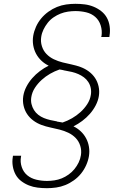

<svg xmlns="http://www.w3.org/2000/svg" viewBox="-20 -843 640 1006"><path d="M226 143Q201 143 177 140Q153 137 131.5 128.5Q110 120 91.5 106Q73 92 62 72Q51 52 47 28Q43 4 47 -20Q47 -22 47.5 -23.5Q48 -25 48 -27H91Q91 -26 90.5 -24.5Q90 -23 90 -22Q85 6 94 32.5Q103 59 123 75.5Q143 92 170.5 98.5Q198 105 226 105Q245 105 265 102Q285 99 303.5 91.5Q322 84 339.5 71.5Q357 59 370 43Q383 27 392 8.5Q401 -10 404 -30Q408 -55 400.5 -79Q393 -103 376.5 -120Q360 -137 338 -147.5Q316 -158 292 -164Q268 -170 244 -175Q220 -180 197 -188.5Q174 -197 154.5 -211.5Q135 -226 122 -245.5Q109 -265 103.5 -289.5Q98 -314 102 -340Q106 -365 118.5 -389Q131 -413 149 -433.5Q167 -454 189 -470.5Q211 -487 235 -499Q214 -509 197 -525Q180 -541 169 -561.5Q158 -582 154 -606Q150 -630 154 -655Q158 -679 168.5 -702.5Q179 -726 195.5 -746Q212 -766 233.5 -781.5Q255 -797 278.5 -806.5Q302 -816 326.5 -819.5Q351 -823 375 -823Q400 -823 424 -820Q448 -817 470 -808Q492 -799 510.5 -784.5Q529 -770 540 -750Q551 -730 554.5 -705.5Q558 -681 554 -657Q554 -655 553.5 -653Q553 -651 553 -649H510Q511 -650 511 -651.5Q511 -653 512 -655Q516 -683 507.5 -710Q499 -737 479 -754.5Q459 -772 431.5 -778.5Q404 -785 375 -785Q356 -785 336 -782Q316 -779 297 -771.5Q278 -764 260.5 -752Q243 -740 230 -723.5Q217 -707 208 -688.5Q199 -670 196 -650Q192 -625 199.5 -601Q207 -577 223.5 -560Q240 -543 262 -532.5Q284 -522 308 -516Q332 -510 356 -505Q380 -500 403 -491.5Q426 -483 445.5 -468.5Q465 -454 478 -434.5Q491 -415 496.5 -390.5Q502 -366 498 -340Q494 -315 481.5 -291Q469 -267 451 -246.5Q433 -226 411 -209.5Q389 -193 365 -181Q386 -171 403 -155Q420 -139 431 -118.5Q442 -98 446 -74Q450 -50 446 -25Q442 -1 431.5 22.5Q421 46 405 66Q389 86 367.5 101.5Q346 117 322.5 126.5Q299 136 274.5 139.5Q250 143 226 143ZM308 -201Q334 -210 357.5 -223.5Q381 -237 401.5 -255.5Q422 -274 437 -297Q452 -320 456 -346Q459 -364 455.5 -381.5Q452 -399 442.5 -413.5Q433 -428 419.5 -438Q406 -448 390 -455Q374 -462 357 -466Q340 -470 322 -473H321Q314 -475 306.5 -476.5Q299 -478 292 -479Q266 -470 242.5 -456.5Q219 -443 198.5 -424.5Q178 -406 163 -383Q148 -360 144 -334Q144 -334 144 -334Q144 -334 144 -334Q141 -315 145 -298Q149 -281 158 -266.5Q167 -252 180.5 -241.5Q194 -231 210 -224.5Q226 -218 243.5 -214Q261 -210 278 -207L279 -206Q287 -205 294 -203.5Q301 -202 308 -201Z"/></svg>

Font: Iosevka Curly Slab XLtExObl
Style: Regular
Weight: 200
Width: 7
Italic angle: -9°
Monospace: yes
Designer: Belleve Invis
Foundry: Belleve Invis
Version: Version 11.0.0; ttfautohint (v1.8.3)